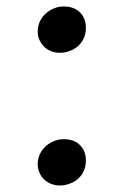

<svg xmlns="http://www.w3.org/2000/svg" viewBox="-20 -567 385 597"><path d="M138.7 -536.6Q157.2 -546.9 177.7 -546.9Q210.4 -546.9 228.8 -528.3Q247.1 -509.8 247.1 -480.5Q247.1 -457.5 236.3 -439.9Q225.6 -422.4 206.5 -412.6Q187 -402.8 165.5 -402.8Q147.5 -402.8 131.8 -411.1Q116.2 -419.4 106.9 -434.6Q97.2 -450.2 97.2 -469.2Q97.2 -490.7 108.4 -508.5Q119.6 -526.4 138.7 -536.6ZM138.7 -124Q157.2 -134.3 177.7 -134.3Q210.4 -134.3 228.8 -115.7Q247.1 -97.2 247.1 -67.9Q247.1 -44.9 236.3 -27.3Q225.6 -9.8 206.5 0Q187 9.8 165.5 9.8Q147.5 9.8 131.8 1.5Q116.2 -6.8 106.9 -22Q97.2 -37.6 97.2 -56.6Q97.2 -78.1 108.4 -95.9Q119.6 -113.8 138.7 -124Z"/></svg>

Font: Merriweather
Style: Regular
Weight: 400
Designer: Eben Sorkin
Foundry: Eben Sorkin
Version: Version 1.584; ttfautohint (v1.8.1)